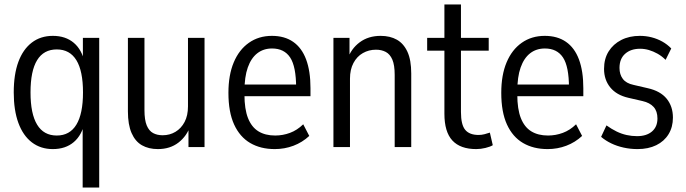

<svg xmlns="http://www.w3.org/2000/svg" viewBox="-20 -655 3057 855"><path d="M348.1 180V-112.3H357.6Q345.1 -53.2 308.5 -22.2Q271.9 8.9 215.2 8.9Q161.2 8.9 121.9 -21Q82.7 -51 61.9 -107.5Q41.2 -163.9 41.2 -243.4Q41.2 -323.6 61.8 -379.5Q82.4 -435.3 121.6 -465.3Q160.7 -495.3 215.5 -495.3Q271.9 -495.3 308.5 -464.4Q345.1 -433.6 357.6 -374.5H349.1V-486.3H421.8V180ZM232.8 -51.5Q290.7 -51.5 320.1 -99.9Q349.6 -148.2 349.6 -243.4Q349.6 -339.1 320.1 -387Q290.7 -434.9 232.8 -434.9Q174.6 -434.9 145.3 -387.1Q115.9 -339.3 115.9 -243.4Q115.9 -148.2 145.3 -99.9Q174.6 -51.5 232.8 -51.5Z M682.9 8.9Q642 8.9 612.1 -8.1Q582.2 -25.2 565.9 -62.6Q549.6 -100.1 549.6 -158.9V-486.3H623.3V-164.7Q623.3 -120.9 633.4 -96.5Q643.6 -72.1 661.8 -62.4Q680 -52.7 704.1 -52.7Q736 -52.7 761.4 -68Q786.9 -83.3 802 -111.8Q817.1 -140.4 817.1 -181.1V-486.3H890.8V0H819.3V-95.2H827.5Q812.3 -49.2 774.8 -20.1Q737.3 8.9 682.9 8.9Z M1203.6 8.9Q1140.4 8.9 1094.1 -18.2Q1047.8 -45.4 1022.5 -100.7Q997.2 -156.1 997.2 -241.6Q997.2 -320.9 1020.9 -377.2Q1044.5 -433.6 1088.3 -464.4Q1132 -495.3 1190.8 -495.3Q1247.1 -495.3 1285.3 -468.8Q1323.6 -442.4 1343.1 -390.5Q1362.6 -338.5 1362.6 -262.6V-226.6H1054.9V-278.5H1312.4L1298.7 -264.3Q1298.7 -358.4 1272.2 -398.8Q1245.7 -439.1 1191.5 -439.1Q1153.1 -439.1 1125.7 -417.7Q1098.2 -396.3 1083.4 -354.4Q1068.6 -312.6 1068.6 -248.9V-233.6Q1068.6 -169.2 1084.4 -129.1Q1100.2 -89.1 1130.6 -70.3Q1161 -51.5 1205.5 -51.5Q1239.3 -51.5 1271.3 -63.3Q1303.2 -75.1 1330.3 -101.5L1357.2 -49.7Q1326.3 -20.9 1286.8 -6Q1247.3 8.9 1203.6 8.9Z M1464.8 0V-486.3H1536.4V-391.3H1527.8Q1543.1 -437.6 1581.6 -466.5Q1620.1 -495.3 1675 -495.3Q1717.2 -495.3 1747.5 -478.1Q1777.7 -460.9 1794.5 -424.2Q1811.3 -387.5 1811.3 -327.7V0H1737.6V-321.4Q1737.6 -365.2 1727.2 -389.5Q1716.8 -413.7 1698 -423.7Q1679.1 -433.7 1654.3 -433.7Q1622.4 -433.7 1595.9 -418.6Q1569.4 -403.6 1554 -374.5Q1538.5 -345.5 1538.5 -304.8V0Z M2100.7 8.9Q2030 8.9 1994.5 -29.3Q1959 -67.6 1959 -148.6V-429.4H1882.2V-486.3H1959V-635H2032.7V-486.3H2156.3V-429.4H2032.7V-156.2Q2032.7 -99.8 2051.6 -76.9Q2070.5 -54 2111.4 -54Q2124.5 -54 2137.7 -57.4Q2151 -60.8 2161.4 -64.5L2174.4 -8.4Q2163.2 -1.5 2142.1 3.7Q2121 8.9 2100.7 8.9Z M2418.6 8.9Q2355.4 8.9 2309.1 -18.2Q2262.8 -45.4 2237.5 -100.7Q2212.2 -156.1 2212.2 -241.6Q2212.2 -320.9 2235.9 -377.2Q2259.5 -433.6 2303.3 -464.4Q2347 -495.3 2405.8 -495.3Q2462.1 -495.3 2500.3 -468.8Q2538.6 -442.4 2558.1 -390.5Q2577.6 -338.5 2577.6 -262.6V-226.6H2269.9V-278.5H2527.4L2513.7 -264.3Q2513.7 -358.4 2487.2 -398.8Q2460.7 -439.1 2406.5 -439.1Q2368.1 -439.1 2340.7 -417.7Q2313.2 -396.3 2298.4 -354.4Q2283.6 -312.6 2283.6 -248.9V-233.6Q2283.6 -169.2 2299.4 -129.1Q2315.2 -89.1 2345.6 -70.3Q2376 -51.5 2420.5 -51.5Q2454.3 -51.5 2486.3 -63.3Q2518.2 -75.1 2545.3 -101.5L2572.2 -49.7Q2541.3 -20.9 2501.8 -6Q2462.3 8.9 2418.6 8.9Z M2818.9 8.9Q2787.1 8.9 2756.9 2.2Q2726.8 -4.5 2701.8 -16.6Q2676.8 -28.6 2656.8 -45.6L2680.7 -96.6Q2703.7 -80.2 2725.8 -69.4Q2747.9 -58.7 2770.6 -53.7Q2793.4 -48.7 2816.9 -48.7Q2859.1 -48.7 2883.4 -69.5Q2907.7 -90.4 2907.7 -127.3Q2907.7 -159.9 2890.7 -178.7Q2873.7 -197.6 2841.1 -205L2778.1 -219.5Q2725.4 -231.6 2697.7 -265.6Q2669.9 -299.7 2669.9 -348.2Q2669.9 -393.4 2690.3 -426Q2710.7 -458.6 2746.6 -477Q2782.5 -495.3 2829.4 -495.3Q2856.5 -495.3 2881.8 -488.8Q2907.1 -482.3 2929.3 -469.9Q2951.5 -457.5 2969.2 -439.2L2944 -388.5Q2926.9 -405.4 2908.1 -415.9Q2889.3 -426.4 2869.8 -432.2Q2850.4 -437.9 2830.4 -437.9Q2789 -437.9 2763.9 -415.6Q2738.7 -393.4 2738.7 -352.4Q2738.7 -323.3 2753.6 -303.6Q2768.4 -283.9 2801 -277L2864 -262.4Q2920.7 -249.8 2948.7 -215.5Q2976.6 -181.3 2976.6 -131.2Q2976.6 -89.2 2957.2 -57.4Q2937.8 -25.7 2902.4 -8.4Q2866.9 8.9 2818.9 8.9Z"/></svg>

Font: Nunito Sans 12pt ExtraLight Condensed
Style: Regular
Weight: 200
Width: 3
Version: Version 3.101;gftools[0.9.27]